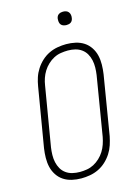

<svg xmlns="http://www.w3.org/2000/svg" viewBox="-137 -997 773 1079"><g transform="rotate(-15 250.0 -458.0)"><path d="M199 8Q171 8 144.5 2Q118 -4 96.5 -18Q75 -32 60.5 -54Q46 -76 40 -101.5Q34 -127 34.5 -155Q35 -183 39 -210L97 -555Q101 -580 109 -604.5Q117 -629 131.5 -651.5Q146 -674 166 -692.5Q186 -711 210 -722.5Q234 -734 260 -738.5Q286 -743 310 -743Q338 -743 364.5 -737Q391 -731 412.5 -717Q434 -703 448.5 -681Q463 -659 469 -633.5Q475 -608 474.5 -580Q474 -552 470 -525L413 -180Q408 -155 400 -130.5Q392 -106 377.5 -83.5Q363 -61 343 -42.5Q323 -24 299 -12.5Q275 -1 249 3.5Q223 8 199 8ZM200 -29Q220 -29 241 -32.5Q262 -36 281 -46Q300 -56 316.5 -71.5Q333 -87 344.5 -105.5Q356 -124 363 -144.5Q370 -165 374 -186L431 -531Q434 -552 434.5 -574Q435 -596 430.5 -616.5Q426 -637 416 -654.5Q406 -672 389.5 -684Q373 -696 352.5 -701Q332 -706 310 -706Q290 -706 268.5 -702.5Q247 -699 228 -689Q209 -679 192.5 -663.5Q176 -648 164.5 -629.5Q153 -611 146 -590.5Q139 -570 136 -549L78 -204Q75 -183 74.5 -161Q74 -139 78.5 -118.5Q83 -98 93 -80.5Q103 -63 119.5 -51Q136 -39 157 -34Q178 -29 200 -29ZM341 -846Q331 -846 322.5 -849Q314 -852 308.5 -859Q303 -866 302 -875.5Q301 -885 302 -895Q303 -901 306 -907Q309 -913 315 -917Q321 -921 327.5 -922.5Q334 -924 340 -924Q350 -924 358.5 -921Q367 -918 372.5 -911Q378 -904 379.5 -894.5Q381 -885 379 -875Q378 -869 375 -863Q372 -857 366.5 -853Q361 -849 354 -847.5Q347 -846 341 -846Z"/></g></svg>

Font: Iosevka Extralight
Style: Italic
Weight: 200
Italic angle: -9°
Monospace: yes
Designer: Belleve Invis
Foundry: Belleve Invis
Version: Version 32.5.0; ttfautohint (v1.8.4)